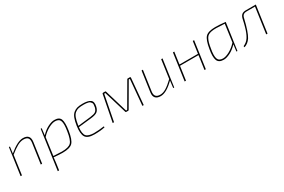

<svg xmlns="http://www.w3.org/2000/svg" viewBox="102 -1619 4387 2967"><g transform="rotate(-30 2295.5 -136.0)"><path d="M138 -480 123 -363Q276 -492 374 -492Q505 -492 487 -360L436 0H412L463 -359Q471 -417 448.5 -443Q426 -469 370 -469Q320 -469 262.5 -438Q205 -407 124 -341L76 0H52L120 -480Z M705 -480 691 -359Q750 -424 817.5 -458Q885 -492 935 -492Q1023 -492 1045.5 -433.5Q1068 -375 1047 -238Q1024 -87 975.5 -37.5Q927 12 798 12Q732 12 640 2Q638 39 630 94L612 220H588L619 0L687 -480ZM689 -330 646 -17Q755 -10 795 -10Q916 -10 959 -54Q1002 -98 1023 -242Q1043 -361 1025.5 -415Q1008 -469 935 -469Q885 -469 816.5 -432Q748 -395 689 -330Z M1550 -24 1553 -6Q1486 12 1364 12Q1246 12 1208.5 -45.5Q1171 -103 1192 -244Q1204 -321 1223 -370Q1242 -419 1274 -445.5Q1306 -472 1344 -482Q1382 -492 1440 -492Q1536 -492 1578.5 -460.5Q1621 -429 1601 -344Q1587 -286 1552.5 -262.5Q1518 -239 1442 -231L1211 -206Q1198 -92 1234 -51Q1270 -10 1374 -10Q1452 -10 1550 -24ZM1214 -227 1443 -253Q1510 -261 1537 -279.5Q1564 -298 1577 -346Q1582 -373 1583.5 -393Q1585 -413 1576 -426.5Q1567 -440 1556.5 -448.5Q1546 -457 1527 -462Q1508 -467 1490 -468.5Q1472 -470 1447 -470Q1389 -470 1354.5 -462.5Q1320 -455 1290.5 -430.5Q1261 -406 1244.5 -361Q1228 -316 1216 -241Z M2241 -480H2277Q2283 -480 2287 -476Q2291 -472 2290 -466L2249 0H2225L2266 -458H2246L2010 -52Q2005 -44 1997 -44H1961Q1953 -44 1950 -54L1828 -458H1808L1719 0H1695L1786 -468Q1788 -480 1801 -480H1838Q1847 -480 1849 -470L1951 -129Q1965 -85 1971 -63L1991 -65Q1999 -78 2012 -101Q2025 -124 2030 -132L2228 -472Q2231 -480 2241 -480Z M2861 -480 2793 0H2775L2790 -126Q2652 12 2549 12Q2484 12 2455 -22Q2426 -56 2436 -120L2487 -480H2511L2460 -121Q2444 -11 2553 -11Q2604 -11 2659.5 -45Q2715 -79 2791 -152L2837 -480Z M3425 -480 3357 0H3333L3368 -246H3038L3003 0H2979L3047 -480H3071L3041 -267H3371L3401 -480Z M3903 0 3918 -122Q3859 -57 3791.5 -22.5Q3724 12 3673 12Q3585 12 3561 -50Q3537 -112 3561 -242Q3585 -393 3633 -442.5Q3681 -492 3810 -492Q3881 -492 3989 -480L3921 0ZM3919 -151 3962 -463Q3853 -470 3813 -470Q3762 -470 3729.5 -464Q3697 -458 3672 -444Q3647 -430 3631.5 -401.5Q3616 -373 3605 -335.5Q3594 -298 3585 -238Q3563 -119 3581.5 -65Q3600 -11 3673 -11Q3723 -11 3791.5 -48.5Q3860 -86 3919 -151Z M4526 -480 4458 0H4434L4499 -459H4349Q4312 -459 4291.5 -442.5Q4271 -426 4263 -387Q4212 -169 4161 -87Q4115 -16 4044 5L4041 -17Q4104 -43 4142 -102Q4152 -117 4161 -136.5Q4170 -156 4177.5 -173.5Q4185 -191 4193 -215L4205 -255Q4210 -271 4216.5 -296Q4223 -321 4225.5 -332.5Q4228 -344 4233 -366Q4238 -388 4239 -392Q4250 -439 4276 -459.5Q4302 -480 4350 -480Z"/></g></svg>

Font: Ezarion Thin
Style: Italic
Weight: 250
Italic angle: -8°
Designer: Natanael Gama
Version: Version 1.001;PS 001.001;hotconv 1.0.70;makeotf.lib2.5.58329